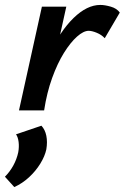

<svg xmlns="http://www.w3.org/2000/svg" viewBox="-55 -448 506 779"><path d="M72 0Q99 -130 144 -226Q189 -322 243.5 -375Q298 -428 352 -428Q370 -428 394.5 -421Q419 -414 431 -397L370 -293Q357 -307 337.5 -315Q318 -323 305 -323Q284 -323 257.5 -299.5Q231 -276 204.5 -233.5Q178 -191 156.5 -131.5Q135 -72 124 0ZM22 0 115 -421H214L121 0ZM3 311 -35 269Q-15 249 -1 223.5Q13 198 19 170Q23 148 20.5 128Q18 108 10 97L113 62Q128 78 133 103Q138 128 133 158Q127 186 108.5 216Q90 246 63 271Q36 296 3 311Z"/></svg>

Font: Ysabeau Infant
Style: Bold Italic
Weight: 700
Italic angle: -12°
Designer: Christian Thalmann (Catharsis Fonts)
Version: Version 2.001;gftools[0.9.30]; featfreeze: ss01,ss02,lnum